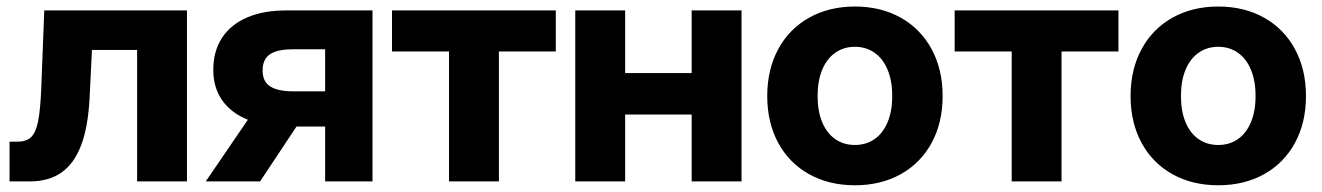

<svg xmlns="http://www.w3.org/2000/svg" viewBox="-20 -547 3986 579"><path d="M8.8 -119.7H32.1Q59.1 -119.7 73.4 -133.1Q87.8 -146.5 94.7 -179.9Q101.6 -213.3 104.3 -278.5L113.5 -515.6H543.8V0H393.5V-396.5H257.3L250.3 -254.3Q245.9 -164.1 224.4 -108.3Q202.9 -52.5 164.7 -26.3Q126.5 0 70.5 0H8.8Z M960.5 0V-398.4H863.7Q832 -398.4 811.8 -391.8Q791.6 -385.3 781.7 -371.3Q771.9 -357.3 771.9 -334.6Q771.9 -312.1 782 -298.3Q792.1 -284.5 813 -278Q834 -271.5 866.8 -271.5H1020.1V-165.4H849.1Q779 -165.4 728.2 -185.6Q677.4 -205.8 650.3 -244.2Q623.2 -282.6 623.2 -336.3Q623.2 -392.7 649.6 -433Q675.9 -473.3 725.5 -494.5Q775.1 -515.6 843.4 -515.6H1103.3V0ZM600.6 0 755 -226.3H914.6L764.3 0Z M1334.1 -391.8H1162.1V-515.6H1656.1V-391.8H1484.5V0H1334.1Z M2107.5 -201.7H1823.1V-326.7H2107.5ZM1865.2 0H1714.8V-515.6H1865.2ZM2216.2 0H2065.8V-515.6H2216.2Z M2293.7 -257.4Q2293.7 -337.5 2326.8 -398.7Q2359.9 -460 2420 -493.7Q2480.2 -527.3 2558.1 -527.3Q2636.3 -527.3 2696.3 -493.7Q2756.3 -460 2789.5 -398.7Q2822.6 -337.5 2822.6 -257.4Q2822.6 -177.2 2789.5 -116.2Q2756.3 -55.2 2696.3 -21.7Q2636.3 11.7 2558.1 11.7Q2479.9 11.7 2419.9 -21.7Q2359.9 -55.2 2326.8 -116.2Q2293.7 -177.2 2293.7 -257.4ZM2670.6 -257.4Q2670.6 -303.4 2656.6 -336.9Q2642.6 -370.4 2617.1 -388.1Q2591.6 -405.9 2558.1 -405.9Q2524.6 -405.9 2499.1 -388.1Q2473.6 -370.4 2459.6 -337Q2445.6 -303.6 2445.6 -257.4Q2445.6 -211.4 2459.6 -178.1Q2473.6 -144.8 2499 -127.3Q2524.4 -109.8 2558.1 -109.8Q2591.8 -109.8 2617.2 -127.4Q2642.6 -145 2656.6 -178.3Q2670.6 -211.6 2670.6 -257.4Z M3030.9 -391.8H2858.9V-515.6H3352.8V-391.8H3181.2V0H3030.9Z M3389.4 -257.4Q3389.4 -337.5 3422.5 -398.7Q3455.6 -460 3515.7 -493.7Q3575.9 -527.3 3653.8 -527.3Q3732 -527.3 3792 -493.7Q3852.1 -460 3885.2 -398.7Q3918.3 -337.5 3918.3 -257.4Q3918.3 -177.2 3885.2 -116.2Q3852.1 -55.2 3792 -21.7Q3732 11.7 3653.8 11.7Q3575.6 11.7 3515.6 -21.7Q3455.6 -55.2 3422.5 -116.2Q3389.4 -177.2 3389.4 -257.4ZM3766.3 -257.4Q3766.3 -303.4 3752.3 -336.9Q3738.3 -370.4 3712.8 -388.1Q3687.3 -405.9 3653.8 -405.9Q3620.3 -405.9 3594.8 -388.1Q3569.3 -370.4 3555.3 -337Q3541.3 -303.6 3541.3 -257.4Q3541.3 -211.4 3555.3 -178.1Q3569.3 -144.8 3594.7 -127.3Q3620.1 -109.8 3653.8 -109.8Q3687.5 -109.8 3712.9 -127.4Q3738.3 -145 3752.3 -178.3Q3766.3 -211.6 3766.3 -257.4Z"/></svg>

Font: Intratopia Thin
Style: Regular
Weight: 100
Designer: Rasmus Andersson
Foundry: rsms
Version: Version 3.000;Glyphs 3.2.3 (3260)